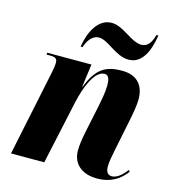

<svg xmlns="http://www.w3.org/2000/svg" viewBox="-114 -860 874 965"><g transform="rotate(15 323.0 -377.5)"><path d="M477 -608C548 -608 579 -683 591 -764H581C570 -722 552 -697 519 -697C466 -697 411 -765 349 -765C279 -765 240 -688 228 -609H238C246 -635 267 -677 306 -677C356 -677 408 -608 477 -608ZM478 10C556 10 600 -26 629 -65L623 -73C608 -55 581 -20 547 -20C528 -20 516 -34 516 -61C516 -88 522 -116 529 -152L562 -314C569 -349 578 -394 578 -429C578 -491 548 -546 462 -546C376 -546 329 -518 290 -417H288L304 -536H74L73 -526H92C126 -526 129 -514 129 -497C129 -483 125 -462 122 -446L29 0H202L274 -332C292 -414 329 -508 380 -508C407 -508 408 -476 408 -452C408 -420 398 -370 393 -345L363 -202C354 -159 350 -126 350 -101C350 -33 399 10 478 10Z"/></g></svg>

Font: Noto Serif Display Condensed Black
Style: Italic
Weight: 900
Width: 3
Italic angle: -12°
Designer: Monotype Design Team
Foundry: Monotype Imaging Inc.
Version: Version 2.009